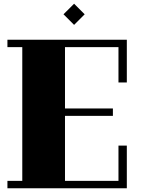

<svg xmlns="http://www.w3.org/2000/svg" viewBox="-20 -1014 763 1034"><path d="M663 0V-230H618V-40H330V-390H588V-430H330V-760H618V-570H663V-800H20V-760H100V-40H20V0ZM379 -880 436 -937 379 -994 322 -937Z"/></svg>

Font: Kumar One
Style: Regular
Weight: 400
Designer: Parimal Parmar
Foundry: Indian Type Foundry
Version: Version 1.001;PS 1.001;hotconv 1.0.88;makeotf.lib2.5.647800